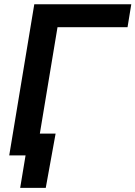

<svg xmlns="http://www.w3.org/2000/svg" viewBox="-20 -748 652 924"><path d="M611.8 -727.5 593.8 -617.2H256.8L154.3 0H24.4L145 -727.5ZM77.1 156.2 103 0H62.5L80.1 -105H247.6L200.2 156.2Z"/></svg>

Font: Inter 20pt SemiBold
Style: Italic
Weight: 600
Italic angle: -9.3988°
Version: Version 4.001;git-66647c0bb